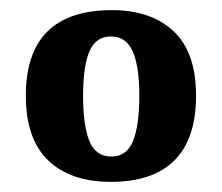

<svg xmlns="http://www.w3.org/2000/svg" viewBox="-20 -739 439 379"><path d="M199 -380Q119 -380 75 -422.5Q31 -465 31 -550Q31 -719 201 -719Q278 -719 322.5 -677.5Q367 -636 367 -550Q367 -465 324.5 -422.5Q282 -380 199 -380ZM200 -430Q230 -430 242.5 -460.5Q255 -491 255 -550Q255 -608 242 -637.5Q229 -667 199 -667Q169 -667 156.5 -637.5Q144 -608 144 -550Q144 -491 156.5 -460.5Q169 -430 200 -430Z"/></svg>

Font: Noto Serif Lao Condensed ExtraBold
Style: Regular
Weight: 800
Width: 3
Designer: Monotype Design Team
Foundry: Monotype Imaging Inc.
Version: Version 2.003; ttfautohint (v1.8.4.7-5d5b)